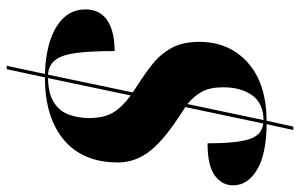

<svg xmlns="http://www.w3.org/2000/svg" viewBox="-178 -622 879 562"><g transform="rotate(90 261.0 -340.5)"><path d="M196 -33Q106 -36 56.5 -67.5Q7 -99 7 -151Q7 -194 39 -215.5Q71 -237 129 -237Q129 -167 134.5 -125Q140 -83 155 -63.5Q170 -44 198 -42L250 -290L229 -304Q196 -325 167 -348Q138 -371 120 -403.5Q102 -436 102 -485Q102 -572 162.5 -626.5Q223 -681 333 -682L350 -760H360L343 -682Q432 -681 477 -653.5Q522 -626 522 -584Q522 -551 493 -530Q464 -509 399 -509Q399 -595 386.5 -632Q374 -669 341 -672L293 -444L325 -423Q397 -375 426 -334.5Q455 -294 455 -247Q455 -144 389 -88.5Q323 -33 206 -33L182 79H172ZM331 -673Q281 -672 258 -639Q235 -606 235 -555Q235 -516 248 -492.5Q261 -469 284 -450ZM208 -42Q255 -43 280.5 -60Q306 -77 315.5 -104.5Q325 -132 325 -162Q325 -206 309 -232.5Q293 -259 259 -284Z"/></g></svg>

Font: Noto Serif Display ExtraCondensed ExtraBold
Style: Italic
Weight: 800
Width: 2
Italic angle: -12°
Designer: Monotype Design Team
Foundry: Monotype Imaging Inc.
Version: Version 2.009